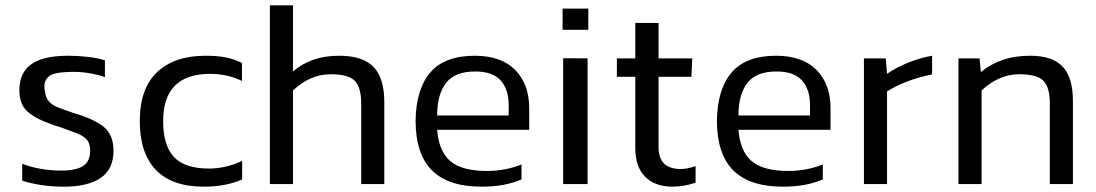

<svg xmlns="http://www.w3.org/2000/svg" viewBox="-20 -694 4134 724"><path d="M408 -125.4Q408 -186.2 370.5 -216.1Q333 -246.1 256.9 -268.1Q214.5 -282.1 194.6 -290.7Q174.7 -299.3 163.5 -312.7Q152.2 -326.2 149.7 -349.2Q141.4 -384.3 161.4 -403.2Q170.2 -413.4 193 -418Q215.8 -422.5 249.1 -423Q253.7 -423 257.6 -423Q287.2 -423 317.3 -418Q347.4 -413 375.6 -403.2V-466.3Q350.1 -474.9 312.7 -479.4Q275.4 -483.8 237.8 -483.8Q141.7 -483.8 97.3 -451.4Q53 -418.9 53 -354.5Q53 -300.7 83.2 -273.8Q113.5 -246.9 165.6 -228.6Q180 -223.7 189.5 -219.9Q196.6 -217.6 208.2 -214.2Q244.8 -201.2 264.6 -193.3Q294.3 -182.5 307.2 -167.7Q320.1 -152.9 320.1 -125.4Q320.1 -88.3 296.7 -70.5Q273.3 -52.7 221.5 -50.9Q212.9 -50.9 205 -50.9Q171.3 -50.9 133.4 -57.4Q95.6 -63.9 63.8 -76.4V-12.7Q92.9 -2.9 134 3.5Q175.2 9.9 220.7 9.9Q311.7 9.9 359.8 -23.2Q408 -56.3 408 -125.4Z M893.1 -17.2V-87.4Q831.1 -58.4 768 -58.4Q676.8 -58.4 636 -101.9Q595.2 -145.4 595.2 -237Q595.2 -327 640 -371.3Q684.7 -415.5 772 -415.5Q837.8 -415.5 892.5 -388.8V-456.7Q862.3 -471.5 831.4 -477.6Q800.6 -483.8 754.6 -483.8Q638.2 -483.8 572.6 -422.2Q507.1 -360.5 507.1 -237Q507.1 -116.8 567.6 -53.5Q628.1 9.9 748.3 9.9Q831.3 9.9 893.1 -17.2Z M1084.8 0V-352.9Q1113.4 -380.6 1149.6 -397.3Q1185.8 -414 1226.5 -414Q1293.6 -414 1317.8 -389.3Q1342 -364.5 1342 -303.7V0H1429.1V-309.7Q1429.1 -399.9 1388.3 -441.9Q1347.4 -483.8 1259.2 -483.8Q1204.3 -483.8 1161.7 -468.8Q1119.2 -453.8 1084.8 -424.8V-674H997.6V0Z M1946.5 -17.4V-74.1Q1918.1 -62.1 1884.5 -55.7Q1850.8 -49.3 1817.5 -49.3Q1721.4 -49.3 1678.1 -86.4Q1634.8 -123.4 1628.4 -204.6H1975.5V-286Q1975.5 -377 1922.5 -430.4Q1869.5 -483.8 1770.3 -483.8Q1656.9 -483.8 1602.9 -421.1Q1548.9 -358.4 1547.1 -239.3Q1547.1 -113.4 1608.8 -51.7Q1670.4 9.9 1795.8 9.9Q1840 9.9 1877.1 3.2Q1914.1 -3.5 1946.5 -17.4ZM1772.6 -424.4Q1837.6 -424.4 1867.9 -390.7Q1898.1 -357 1898.1 -297.6V-258.6H1628.4Q1628.4 -337.7 1662 -381.3Q1695.7 -424.9 1772.6 -424.4Z M2198.4 -581.6V-661.5H2101.4V-581.6ZM2195.7 0V-473.9L2103.6 -474.4V0Z M2602.9 -5V-67.7Q2571.9 -56.7 2546.7 -56.7Q2463.3 -56.7 2463.3 -139.3V-404.3H2587.3L2590.3 -473.9H2463.3V-607.5H2375.6V-473.9H2306.1V-404.3H2375.6V-135.4Q2375.6 -65.3 2412.6 -27.7Q2449.6 9.9 2516.1 9.9Q2557.9 9.9 2602.9 -5Z M3082.7 -17.4V-74.1Q3054.3 -62.1 3020.7 -55.7Q2987.1 -49.3 2953.8 -49.3Q2857.6 -49.3 2814.3 -86.4Q2771.1 -123.4 2764.6 -204.6H3111.8V-286Q3111.8 -377 3058.8 -430.4Q3005.8 -483.8 2906.5 -483.8Q2793.1 -483.8 2739.1 -421.1Q2685.2 -358.4 2683.4 -239.3Q2683.4 -113.4 2745 -51.7Q2806.7 9.9 2932 9.9Q2976.2 9.9 3013.3 3.2Q3050.4 -3.5 3082.7 -17.4ZM2908.9 -424.4Q2973.9 -424.4 3004.1 -390.7Q3034.4 -357 3034.4 -297.6V-258.6H2764.6Q2764.6 -337.7 2798.3 -381.3Q2831.9 -424.9 2908.9 -424.4Z M3324.9 0V-349.3Q3394.7 -393.2 3494.8 -413.5V-483.8Q3450.4 -476.3 3405 -457.9Q3359.6 -439.5 3324.9 -415.8L3320 -473.9H3237.7V0Z M3681.5 0V-352.9Q3710 -380.6 3746.3 -397.3Q3782.5 -414 3823.2 -414Q3890.2 -414 3914.5 -389.5Q3938.7 -364.9 3938.7 -304.3V0H4025.8V-313.5Q4025.8 -401.5 3987.2 -442.6Q3948.7 -483.8 3865.2 -483.8Q3806.4 -483.8 3760.8 -468Q3715.2 -452.3 3678.6 -422.3L3673.8 -473.9H3594.2V0Z"/></svg>

Font: Arad-VF Thin Dots1
Style: Regular
Weight: 100
Designer: Mohammad Darvishi
Version: Version 1.000;August 30, 2024;FontCreator 15.0.0.2992 64-bit